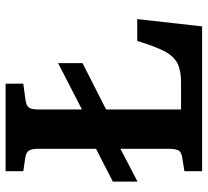

<svg xmlns="http://www.w3.org/2000/svg" viewBox="-48 -692 740 684"><g transform="rotate(-90 322.0 -350.0)"><path d="M518 -231H596L570 0H54V-63L104 -71Q122 -74 128 -84Q134 -94 134 -122V-291L17 -230V-318L134 -378V-582Q134 -607 127.5 -617Q121 -627 102 -630L54 -637V-700H366V-637L307 -629Q287 -626 280.5 -616.5Q274 -607 274 -582V-428L439 -513V-426L274 -342V-75H371Q413 -75 438.5 -88Q464 -101 481.5 -134.5Q499 -168 518 -231Z"/></g></svg>

Font: Literata SemiBold
Style: Regular
Weight: 600
Designer: Latin by Veronika Burian and Jose Scaglione. Greek by Irene Vlachou. Cyrillic by Vera Evstafieva.
Foundry: TypeTogether
Version: Version 3.103; ttfautohint (v1.8.4.7-5d5b);gftools[0.9.29]